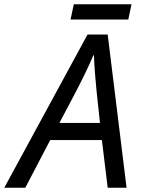

<svg xmlns="http://www.w3.org/2000/svg" viewBox="-77 -875 659 895"><path d="M-57 0 331 -714H425L513 0H425L398 -222H157L41 0ZM200 -302H389L373 -452Q369 -490 365.5 -536Q362 -582 361 -617H358Q342 -579 321 -535.5Q300 -492 277 -448ZM252 -784 267 -855H536L521 -784Z"/></svg>

Font: Noto Sans IKEA
Style: Italic
Weight: 400
Italic angle: -12°
Designer: Monotype Design Team
Foundry: Monotype Imaging Inc.
Version: Version 2.001